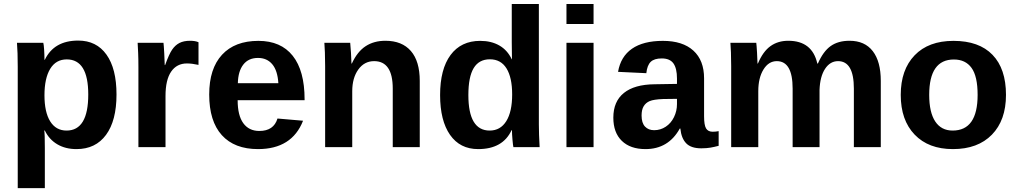

<svg xmlns="http://www.w3.org/2000/svg" viewBox="-20 -745 5152 972"><path d="M569.8 -266.6Q569.8 -134.3 516.8 -62.3Q463.9 9.8 367.2 9.8Q311.5 9.8 270.3 -14.4Q229 -38.6 207 -84H204.1Q207 -69.3 207 4.9V207.5H69.8V-406.7Q69.8 -481.4 65.9 -528.3H199.2Q201.7 -519.5 203.4 -493.7Q205.1 -467.8 205.1 -442.4H207Q253.4 -539.6 376 -539.6Q468.3 -539.6 519 -468.5Q569.8 -397.5 569.8 -266.6ZM426.8 -266.6Q426.8 -444.3 317.9 -444.3Q263.2 -444.3 234.1 -396.5Q205.1 -348.6 205.1 -262.7Q205.1 -177.2 234.1 -130.6Q263.2 -84 316.9 -84Q426.8 -84 426.8 -266.6Z M680.7 0V-404.3Q680.7 -447.8 679.4 -476.8Q678.2 -505.9 676.8 -528.3H807.6Q809.1 -519.5 811.5 -474.9Q814 -430.2 814 -415.5H815.9Q835.9 -471.2 851.6 -493.9Q867.2 -516.6 888.7 -527.6Q910.2 -538.6 942.4 -538.6Q968.8 -538.6 984.9 -531.2V-416.5Q951.7 -423.8 926.3 -423.8Q875 -423.8 846.4 -382.3Q817.9 -340.8 817.9 -259.3V0Z M1286.1 9.8Q1167 9.8 1103 -60.8Q1039.1 -131.3 1039.1 -266.6Q1039.1 -397.5 1104 -467.8Q1168.9 -538.1 1288.1 -538.1Q1401.9 -538.1 1461.9 -462.6Q1522 -387.2 1522 -241.7V-237.8H1183.1Q1183.1 -160.6 1211.7 -121.3Q1240.2 -82 1293 -82Q1365.7 -82 1384.8 -145L1514.2 -133.8Q1458 9.8 1286.1 9.8ZM1286.1 -451.7Q1237.8 -451.7 1211.7 -418Q1185.5 -384.3 1184.1 -323.7H1389.2Q1385.3 -387.7 1358.4 -419.7Q1331.5 -451.7 1286.1 -451.7Z M1968.3 0V-296.4Q1968.3 -435.5 1874 -435.5Q1824.2 -435.5 1793.7 -392.8Q1763.2 -350.1 1763.2 -283.2V0H1626V-410.2Q1626 -452.6 1624.8 -479.7Q1623.5 -506.8 1622.1 -528.3H1752.9Q1754.4 -519 1756.8 -478.8Q1759.3 -438.5 1759.3 -423.3H1761.2Q1789.1 -483.9 1831.1 -511.2Q1873 -538.6 1931.2 -538.6Q2015.1 -538.6 2060.1 -486.8Q2105 -435.1 2105 -335.4V0Z M2579.1 0Q2577.1 -7.3 2574.5 -36.9Q2571.8 -66.4 2571.8 -85.9H2569.8Q2525.4 9.8 2400.9 9.8Q2308.6 9.8 2258.3 -62.3Q2208 -134.3 2208 -263.7Q2208 -395 2261 -466.6Q2314 -538.1 2411.1 -538.1Q2467.3 -538.1 2508.1 -514.6Q2548.8 -491.2 2570.8 -444.8H2571.8L2570.8 -531.7V-724.6H2708V-115.2Q2708 -66.4 2711.9 0ZM2572.8 -267.1Q2572.8 -352.5 2544.2 -398.7Q2515.6 -444.8 2460 -444.8Q2404.8 -444.8 2377.9 -400.1Q2351.1 -355.5 2351.1 -263.7Q2351.1 -84 2459 -84Q2513.2 -84 2543 -131.6Q2572.8 -179.2 2572.8 -267.1Z M2847.7 -623.5V-724.6H2984.9V-623.5ZM2847.7 0V-528.3H2984.9V0Z M3247.6 9.8Q3170.9 9.8 3127.9 -32Q3085 -73.7 3085 -149.4Q3085 -231.4 3138.4 -274.4Q3191.9 -317.4 3293.5 -318.4L3407.2 -320.3V-347.2Q3407.2 -398.9 3389.2 -424.1Q3371.1 -449.2 3330.1 -449.2Q3292 -449.2 3274.2 -431.9Q3256.3 -414.6 3252 -374.5L3108.9 -381.3Q3122.1 -458.5 3179.4 -498.3Q3236.8 -538.1 3335.9 -538.1Q3436 -538.1 3490.2 -488.8Q3544.4 -439.5 3544.4 -348.6V-156.2Q3544.4 -111.8 3554.4 -95Q3564.5 -78.1 3587.9 -78.1Q3603.5 -78.1 3618.2 -81.1V-6.8Q3606 -3.9 3596.2 -1.5Q3586.4 1 3576.7 2.4Q3566.9 3.9 3555.9 4.9Q3544.9 5.9 3530.3 5.9Q3478.5 5.9 3453.9 -19.5Q3429.2 -44.9 3424.3 -94.2H3421.4Q3363.8 9.8 3247.6 9.8ZM3407.2 -244.6 3336.9 -243.7Q3289.1 -241.7 3269 -233.2Q3249 -224.6 3238.5 -207Q3228 -189.5 3228 -160.2Q3228 -122.6 3245.4 -104.2Q3262.7 -85.9 3291.5 -85.9Q3323.7 -85.9 3350.3 -103.5Q3377 -121.1 3392.1 -152.1Q3407.2 -183.1 3407.2 -217.8Z M3992.7 0V-296.4Q3992.7 -435.5 3912.6 -435.5Q3871.1 -435.5 3845 -393.1Q3818.8 -350.6 3818.8 -283.2V0H3681.6V-410.2Q3681.6 -452.6 3680.4 -479.7Q3679.2 -506.8 3677.7 -528.3H3808.6Q3810.1 -519 3812.5 -478.8Q3814.9 -438.5 3814.9 -423.3H3816.9Q3842.3 -483.9 3880.1 -511.2Q3918 -538.6 3970.7 -538.6Q4091.8 -538.6 4117.7 -423.3H4120.6Q4147.5 -484.9 4185.1 -511.7Q4222.7 -538.6 4280.8 -538.6Q4357.9 -538.6 4398.4 -486.1Q4439 -433.6 4439 -335.4V0H4302.7V-296.4Q4302.7 -435.5 4222.7 -435.5Q4182.6 -435.5 4157 -396.7Q4131.3 -357.9 4128.9 -289.6V0Z M5072.8 -264.6Q5072.8 -136.2 5001.5 -63.2Q4930.2 9.8 4804.2 9.8Q4680.7 9.8 4610.4 -63.5Q4540 -136.7 4540 -264.6Q4540 -392.1 4610.4 -465.1Q4680.7 -538.1 4807.1 -538.1Q4936.5 -538.1 5004.6 -467.5Q5072.8 -397 5072.8 -264.6ZM4929.2 -264.6Q4929.2 -358.9 4898.4 -401.4Q4867.7 -443.8 4809.1 -443.8Q4684.1 -443.8 4684.1 -264.6Q4684.1 -176.3 4714.6 -130.1Q4745.1 -84 4802.7 -84Q4929.2 -84 4929.2 -264.6Z"/></svg>

Font: TypoPRO Liberation Sans
Style: Bold
Weight: 700
Designer: Steve Matteson
Foundry: Ascender Corporation
Version: Version 2.00.1